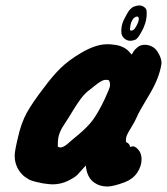

<svg xmlns="http://www.w3.org/2000/svg" viewBox="-20 -679 605 696"><path d="M451.2 -574.2Q451.2 -563.5 462.9 -570.3Q467.8 -572.3 474.6 -585Q483.4 -601.6 483.4 -612.3Q481.4 -618.2 478.5 -619.1Q475.6 -619.1 472.7 -618.2Q463.9 -615.2 458 -603Q452.1 -590.8 452.1 -579.1L451.2 -577.1Q451.2 -575.2 451.2 -574.2ZM452.1 -531.2Q439.5 -531.2 429.7 -540.5Q419.9 -549.8 419.9 -563.5V-572.3Q420.9 -592.8 431.6 -612.3Q432.6 -614.3 436 -620.6Q439.5 -627 440.4 -628.9Q441.4 -630.9 444.8 -636.2Q448.2 -641.6 450.7 -644Q453.1 -646.5 457 -649.9Q460.9 -653.3 464.8 -654.8Q468.8 -656.2 474.1 -657.7Q479.5 -659.2 485.4 -659.2Q495.1 -659.2 503.4 -652.8Q511.7 -646.5 511.7 -636.7V-626Q510.7 -593.8 491.2 -560.5Q491.2 -559.6 486.8 -553.2Q482.4 -546.9 481.9 -545.9Q481.4 -544.9 477.5 -540.5Q473.6 -536.1 470.7 -535.2Q467.8 -534.2 462.9 -532.7Q458 -531.2 452.1 -531.2ZM451.2 -146.5Q452.1 -146.5 455.6 -147.5Q459 -148.4 461.9 -148.4Q473.6 -148.4 486.3 -129.9Q493.2 -117.2 493.2 -101.6Q493.2 -76.2 477.1 -52.7Q460.9 -29.3 432.6 -18.6Q390.6 -2.9 369.1 -2.9Q341.8 -2.9 322.3 -16.6Q294.9 -35.2 291 -79.1Q270.5 -55.7 261.2 -45.9Q252 -36.1 226.1 -23.4Q200.2 -10.7 169.9 -10.7Q159.2 -10.7 133.8 -14.6Q132.8 -14.6 122.6 -17.1Q112.3 -19.5 109.4 -20Q106.4 -20.5 97.2 -23.4Q87.9 -26.4 83.5 -29.3Q79.1 -32.2 72.3 -36.6Q65.4 -41 60.1 -46.9Q54.7 -52.7 49.8 -59.6Q33.2 -84 33.2 -115.2Q33.2 -130.9 44.9 -179.7Q56.6 -233.4 77.6 -271Q98.6 -308.6 138.7 -360.4Q171.9 -405.3 200.7 -433.1Q229.5 -460.9 272.5 -486.3Q326.2 -518.6 368.2 -518.6H377.9Q389.6 -517.6 399.4 -516.1Q409.2 -514.6 417 -511.7Q424.8 -508.8 430.2 -505.9Q435.5 -502.9 440.4 -499Q445.3 -495.1 447.3 -492.7Q449.2 -490.2 452.6 -486.3Q456.1 -482.4 457 -481.4Q458 -481.4 462.9 -490.2Q467.8 -499 478.5 -507.8Q489.3 -516.6 503.9 -516.6H508.8Q537.1 -513.7 551.3 -491.2Q565.4 -468.8 565.4 -451.2V-448.2Q557.6 -395.5 520.5 -334.5Q483.4 -273.4 475.6 -253.9Q467.8 -236.3 457 -219.2Q446.3 -202.1 441.4 -191.9Q436.5 -181.6 436.5 -170.9V-166Q436.5 -164.1 443.4 -160.2Q450.2 -156.2 451.2 -146.5ZM190.4 -146.5Q196.3 -144.5 199.2 -144.5Q205.1 -144.5 211.9 -148.4Q218.8 -152.3 224.6 -157.2Q230.5 -162.1 242.7 -172.9Q254.9 -183.6 263.7 -190.4Q297.9 -218.8 316.9 -244.6Q335.9 -270.5 359.4 -319.3Q378.9 -361.3 378.9 -369.1Q378.9 -385.7 373 -388.7Q370.1 -389.6 364.3 -389.6Q359.4 -389.6 355 -388.2Q350.6 -386.7 344.7 -383.3Q338.9 -379.9 335 -377Q331.1 -374 322.3 -367.2Q313.5 -360.4 307.6 -355.5Q296.9 -347.7 288.6 -339.4Q280.3 -331.1 272.9 -320.8Q265.6 -310.5 260.7 -303.7Q255.9 -296.9 246.6 -281.7Q237.3 -266.6 231.4 -256.8Q226.6 -249 217.3 -234.9Q208 -220.7 204.6 -214.8Q201.2 -209 196.8 -198.2Q192.4 -187.5 190.9 -176.8Q189.5 -166 189.5 -151.4Q189.5 -146.5 190.4 -146.5Z"/></svg>

Font: Essays1743
Style: BoldItalic
Weight: 700
Italic angle: -10°
Designer: Based on the typeface in a 1743 English translation of the essays of Montaigne.  PostScript/TrueType font designed by Jo
Version: Version 002.100